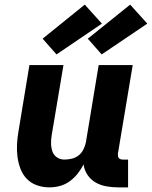

<svg xmlns="http://www.w3.org/2000/svg" viewBox="-20 -801 656 829"><path d="M194 8Q165 8 139.5 -1Q114 -10 96 -28.5Q78 -47 68.5 -72Q59 -97 55.5 -124Q52 -151 53.5 -179Q55 -207 60 -235L107 -520H254L203 -216Q200 -198 200.5 -180Q201 -162 206.5 -146.5Q212 -131 226 -121.5Q240 -112 258 -112Q274 -112 290.5 -116Q307 -120 320 -130.5Q333 -141 340.5 -156.5Q348 -172 351 -187L406 -520H553L489 -137Q489 -132 489.5 -127Q490 -122 493 -118.5Q496 -115 500.5 -113.5Q505 -112 510 -112H533V8H490Q464 8 439 3.5Q414 -1 393 -13Q372 -25 358 -45.5Q344 -66 341 -91Q330 -70 315 -51Q300 -32 280.5 -18Q261 -4 238.5 2Q216 8 194 8ZM419 -566 359 -634 542 -781 616 -699ZM224 -566 164 -634 346 -781 420 -699Z"/></svg>

Font: Iosevka Heavy Extended
Style: Italic
Weight: 900
Width: 7
Italic angle: -9°
Monospace: yes
Designer: Belleve Invis
Foundry: Belleve Invis
Version: Version 32.5.0; ttfautohint (v1.8.4)